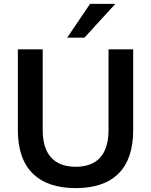

<svg xmlns="http://www.w3.org/2000/svg" viewBox="-20 -959 778 989"><path d="M370 10Q225 10 148.5 -65.5Q72 -141 72 -289V-705H200V-290Q200 -195 243.5 -147.5Q287 -100 370 -100Q453 -100 496 -147.5Q539 -195 539 -290V-705H666V-289Q666 -141 591 -65.5Q516 10 370 10ZM326 -765 444 -939H574L415 -765Z"/></svg>

Font: NunitoSans3
Style: Bold
Weight: 700
Designer: Vernon Adams
Foundry: Vernon Adams
Version: Version 3.101;gftools[0.9.27]